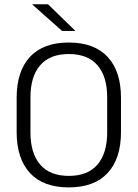

<svg xmlns="http://www.w3.org/2000/svg" viewBox="-20 -844 628 876"><path d="M294 11Q177.5 11 116.8 -54.5Q56 -120 56 -241.5V-398Q56 -519 116.8 -584.5Q177.5 -650 294 -650Q410 -650 471 -584.5Q532 -519 532 -398V-241.5Q532 -120 471 -54.5Q410 11 294 11ZM294 -41.5Q380.5 -41.5 424.8 -93.2Q469 -145 469 -239.5V-400Q469 -495 424.8 -546.2Q380.5 -597.5 294 -597.5Q207.5 -597.5 163.2 -546.2Q119 -495 119 -400V-239.5Q119 -145 163.2 -93.2Q207.5 -41.5 294 -41.5ZM199 -824.5 323 -704V-703H263L127.5 -823.5V-824.5Z"/></svg>

Font: Anek Gurmukhi Light
Style: Regular
Weight: 300
Designer: Sarang Kulkarni (Gurmukhi), Yesha Goshar (Latin)
Foundry: Ek Type
Version: Version 1.003